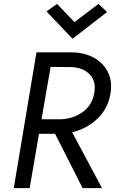

<svg xmlns="http://www.w3.org/2000/svg" viewBox="-20 -970 593 990"><path d="M194 -355 241 -625 344 -624Q407 -623 442 -587Q477 -551 466 -490Q455 -427 406 -392Q357 -357 292 -355ZM181 -280H264L406 0H506L352 -288Q428 -306 483 -358.5Q538 -411 550 -490Q560 -552 536 -599Q512 -646 464 -672.5Q416 -699 352 -700H254H215H168L51 0H133ZM364 -856 274 -950 220 -911 354 -770 532 -908 488 -950Z"/></svg>

Font: Jost* 400 Book Italic
Style: Italic
Weight: 400
Italic angle: -10°
Version: Version 3.200; ttfautohint (v0.97) -l 8 -r 50 -G 200 -x 14 -